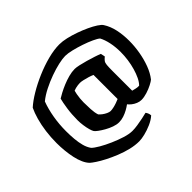

<svg xmlns="http://www.w3.org/2000/svg" viewBox="-205 -946 1387 1387"><g transform="rotate(-45 489.0 -252.0)"><path d="M479 200Q437 200 391.5 189Q346 178 301.5 160Q257 142 219 122.5Q181 103 154 85Q127 67 116 57Q98 39 84.5 9.5Q71 -20 63 -57Q55 -94 51 -134Q47 -174 47 -213Q47 -273 54.5 -329Q62 -385 75.5 -433Q89 -481 106 -516Q141 -548 196 -581Q251 -614 316 -642Q381 -670 446 -687Q511 -704 565 -704Q597 -704 636 -695Q675 -686 716 -671.5Q757 -657 793.5 -640Q830 -623 856 -606Q882 -589 891 -575Q918 -533 929.5 -479Q941 -425 941 -365Q941 -309 931 -251.5Q921 -194 902 -143.5Q883 -93 854 -56Q844 -47 818 -33.5Q792 -20 760 -10Q728 0 702 0Q683 0 663.5 -8Q644 -16 628.5 -28.5Q613 -41 605 -52Q589 -40 567.5 -28Q546 -16 521.5 -8Q497 0 473 0Q449 0 421 -10Q393 -20 367.5 -34.5Q342 -49 323 -63Q304 -77 298 -86Q292 -95 285.5 -118Q279 -141 275 -169.5Q271 -198 271 -222Q271 -283 279 -337Q287 -391 295 -420Q309 -429 334.5 -442.5Q360 -456 391 -469Q422 -482 455.5 -491Q489 -500 518 -500Q533 -500 561 -494Q589 -488 622 -478.5Q655 -469 684 -459.5Q713 -450 729 -443L736 -410Q720 -397 712.5 -386.5Q705 -376 703 -356Q701 -336 701 -294V-95Q713 -92 729.5 -88Q746 -84 762 -85Q780 -103 794 -132Q808 -161 818.5 -197.5Q829 -234 834.5 -273Q840 -312 840 -351Q840 -403 830.5 -448Q821 -493 804 -525Q791 -537 757.5 -552.5Q724 -568 682.5 -582Q641 -596 601.5 -605.5Q562 -615 536 -615Q509 -615 466.5 -605.5Q424 -596 375.5 -578.5Q327 -561 280.5 -537.5Q234 -514 200 -486Q179 -430 167.5 -363Q156 -296 156 -226Q156 -184 159.5 -144.5Q163 -105 172 -71.5Q181 -38 199 -13Q215 3 251 24Q287 45 332.5 65Q378 85 421.5 98.5Q465 112 497 112Q521 112 550.5 107.5Q580 103 608.5 97Q637 91 656 86Q661 92 666 102.5Q671 113 672 128Q646 151 609.5 167Q573 183 537.5 191.5Q502 200 479 200ZM487 -101Q500 -101 518.5 -105Q537 -109 555 -115.5Q573 -122 584 -127V-373Q569 -380 547.5 -386.5Q526 -393 506 -397.5Q486 -402 474 -402Q464 -402 452 -400.5Q440 -399 428 -396Q416 -393 407 -389Q404 -379 400.5 -361Q397 -343 395 -322Q393 -301 393 -284Q393 -253 395 -213.5Q397 -174 406 -148Q414 -138 428.5 -127Q443 -116 459.5 -108.5Q476 -101 487 -101Z"/></g></svg>

Font: Texturina Medium 12pt ExtraBold
Style: Regular
Weight: 800
Version: Version 1.002